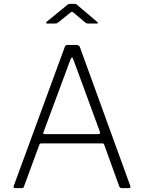

<svg xmlns="http://www.w3.org/2000/svg" viewBox="-20 -975 746 995"><path d="M51 -11C49 -3.7 51.7 0 59 0H92C99.3 0 103.3 -2.7 104 -8L184 -225C186 -229.7 189.3 -232 194 -232H510C514.7 -232 518 -229.7 520 -225L598 -9C600 -3 604.7 0 612 0H647C653 0 656 -2.7 656 -8L655 -12L394 -731C392 -738.3 385.7 -742 375 -742H332C327.3 -742 323.7 -741.2 321 -739.5C318.3 -737.8 316.3 -734.7 315 -730ZM490 -280H211C206.3 -280 204 -281.3 204 -284C204 -286 204.3 -287.7 205 -289L345 -666C348.3 -673.3 351 -677 353 -677C355.7 -677 358 -673.7 360 -667L498 -291C500 -283.7 497.3 -280 490 -280ZM363 -908 421 -859C425.7 -855 430.7 -853 436 -853H481C485.7 -853 488 -853.8 488 -855.5C488 -857.2 486 -859.7 482 -863L384 -946C383.3 -946.7 381.5 -948.3 378.5 -951C375.5 -953.7 371.7 -955 367 -955H344C336.7 -955 329.7 -951.7 323 -945L223 -863C219.7 -860.3 218.3 -858 219 -856C219.7 -854 221.7 -853 225 -853H266C269.3 -853 272.2 -853.5 274.5 -854.5C276.8 -855.5 279.3 -857 282 -859L343 -908C347.7 -912 351 -914 353 -914C354.3 -914 357.7 -912 363 -908Z"/></svg>

Font: Libre Franklin ExtraLight
Style: Regular
Weight: 275
Designer: Pablo Impallari, Rodrigo Fuenzalida
Foundry: Impallari Type
Version: Version 1.002; ttfautohint (v1.5)